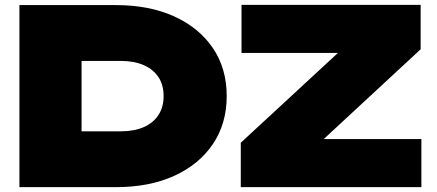

<svg xmlns="http://www.w3.org/2000/svg" viewBox="-20 -771 1799 791"><path d="M458 -750Q595 -750 697.5 -703.5Q800 -657 857 -573Q914 -489 914 -375Q914 -262 857 -177.5Q800 -93 697.5 -46.5Q595 0 458 0H60V-750ZM316 -115 200 -230H478Q533 -230 572.5 -247.5Q612 -265 633 -297.5Q654 -330 654 -375Q654 -421 633 -453Q612 -485 572.5 -502.5Q533 -520 478 -520H200L316 -635ZM972 0V-183L1421 -598L1615 -553H975V-751H1713V-568L1265 -153L1099 -198H1716V0Z"/></svg>

Font: Unbounded Black
Style: Regular
Weight: 900
Designer: Luke Prowse, Jean-Baptiste Morizot, Fátima Lázaro, Florian Runge
Foundry: NaN
Version: Version 1.701;gftools[0.9.28.dev5+ged2979d]